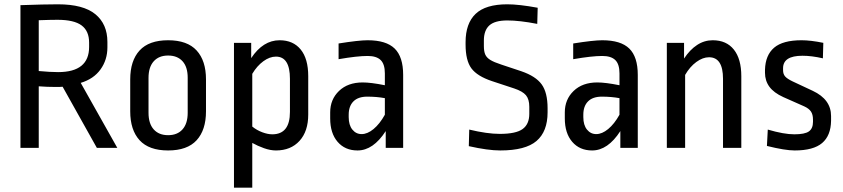

<svg xmlns="http://www.w3.org/2000/svg" viewBox="-20 -687 3916 892"><path d="M479 -492V-467Q479 -409 447 -364.5Q415 -320 355 -302L525 0H430L271 -284Q263 -283 239 -283Q199 -283 160 -286V0H75V-663Q187 -667 249 -667Q367 -667 423 -621Q479 -575 479 -492ZM160 -593V-357Q214 -352 250 -352Q394 -352 394 -469V-489Q394 -543 359 -569Q324 -595 247 -595Q214 -595 160 -593Z M937 -318V-170Q937 -83 893.5 -35.5Q850 12 761 12Q672 12 628.5 -35.5Q585 -83 585 -170V-318Q585 -405 628.5 -452.5Q672 -500 761 -500Q850 -500 893.5 -452.5Q937 -405 937 -318ZM670 -325V-163Q670 -113 694 -86Q718 -59 761 -59Q804 -59 828 -86Q852 -113 852 -163V-326Q852 -376 828 -402.5Q804 -429 761 -429Q718 -429 694 -402Q670 -375 670 -325Z M1412 -333V-155Q1412 -77 1371.5 -32.5Q1331 12 1262 12Q1236 12 1206.5 1.5Q1177 -9 1152 -23V185H1067V-488H1147V-417Q1202 -500 1279 -500Q1342 -500 1377 -457Q1412 -414 1412 -333ZM1152 -344V-99Q1173 -82 1198.5 -72.5Q1224 -63 1245 -63Q1327 -63 1327 -167V-321Q1327 -424 1262 -424Q1233 -424 1203.5 -402.5Q1174 -381 1152 -344Z M1853 -339V0H1772V-78Q1714 12 1641 12Q1583 12 1548.5 -28Q1514 -68 1514 -137V-165Q1514 -225 1555 -264.5Q1596 -304 1665 -304Q1703 -304 1768 -291V-346Q1768 -389 1748.5 -408Q1729 -427 1688 -427Q1640 -427 1553 -412V-485Q1647 -500 1688 -500Q1774 -500 1813.5 -461.5Q1853 -423 1853 -339ZM1600 -154V-143Q1600 -106 1617 -85Q1634 -64 1660 -64Q1687 -64 1715.5 -87.5Q1744 -111 1768 -154V-231Q1730 -238 1686 -238Q1644 -238 1622 -216Q1600 -194 1600 -154Z M2478 -651 2476 -576Q2394 -592 2337 -592Q2279 -592 2253.5 -569Q2228 -546 2228 -499V-473Q2228 -448 2234.5 -433.5Q2241 -419 2258 -408.5Q2275 -398 2309 -387L2402 -356Q2469 -333 2496.5 -295Q2524 -257 2524 -184V-165Q2524 -76 2472.5 -32Q2421 12 2304 12Q2247 12 2158 -8L2160 -85Q2243 -65 2302 -65Q2377 -65 2408 -87.5Q2439 -110 2439 -158V-191Q2439 -226 2423.5 -244.5Q2408 -263 2369 -276L2266 -310Q2197 -333 2170 -369.5Q2143 -406 2143 -480V-491Q2143 -578 2189.5 -622.5Q2236 -667 2337 -667Q2391 -667 2478 -651Z M2943 -339V0H2862V-78Q2804 12 2731 12Q2673 12 2638.5 -28Q2604 -68 2604 -137V-165Q2604 -225 2645 -264.5Q2686 -304 2755 -304Q2793 -304 2858 -291V-346Q2858 -389 2838.5 -408Q2819 -427 2778 -427Q2730 -427 2643 -412V-485Q2737 -500 2778 -500Q2864 -500 2903.5 -461.5Q2943 -423 2943 -339ZM2690 -154V-143Q2690 -106 2707 -85Q2724 -64 2750 -64Q2777 -64 2805.5 -87.5Q2834 -111 2858 -154V-231Q2820 -238 2776 -238Q2734 -238 2712 -216Q2690 -194 2690 -154Z M3424 -333V0H3339V-321Q3339 -421 3274 -421Q3245 -421 3215 -399Q3185 -377 3163 -339V0H3078V-488H3158V-415Q3185 -456 3218.5 -478Q3252 -500 3291 -500Q3355 -500 3389.5 -456.5Q3424 -413 3424 -333Z M3805 -488 3803 -416Q3751 -428 3708 -428Q3618 -428 3618 -370V-361Q3618 -343 3627.5 -332Q3637 -321 3662 -309L3756 -265Q3841 -225 3841 -148V-126Q3840 -57 3799.5 -22.5Q3759 12 3672 12Q3627 12 3543 -9L3547 -85Q3622 -63 3670 -63Q3719 -63 3738 -76.5Q3757 -90 3757 -121V-131Q3757 -155 3747.5 -169Q3738 -183 3716 -193L3619 -236Q3575 -256 3554.5 -284Q3534 -312 3534 -349V-363Q3536 -431 3576.5 -465.5Q3617 -500 3704 -500Q3746 -500 3805 -488Z"/></svg>

Font: Ropa Sans
Style: Regular
Weight: 400
Designer: Botio Nikoltchev
Foundry: Botio Nikoltchev
Version: Version 1.100